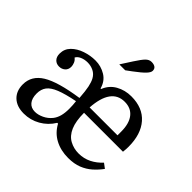

<svg xmlns="http://www.w3.org/2000/svg" viewBox="-190 -1001 1217 1217"><g transform="rotate(45 418.0 -392.5)"><path d="M38 -117Q38 -195 111 -240Q184 -285 353 -310Q349 -369 342 -402Q335 -435 324 -455Q310 -481 285 -493.5Q260 -506 231 -506Q203 -506 180.5 -496Q158 -486 150 -469Q164 -459 170.5 -443Q177 -427 177 -413Q177 -388 160.5 -373.5Q144 -359 120 -359Q96 -359 80.5 -375Q65 -391 65 -420Q65 -462 94 -491Q123 -520 167.5 -535Q212 -550 257 -550Q307 -550 349 -524.5Q391 -499 405 -447H410Q430 -498 476 -524Q522 -550 579 -550Q681 -550 736.5 -486.5Q792 -423 792 -311Q792 -301 791.5 -292.5Q791 -284 789 -264H440Q440 -227 445 -196.5Q450 -166 460 -143Q480 -97 517 -77Q554 -57 597 -57Q644 -57 683 -76.5Q722 -96 753 -130L785 -106Q762 -74 732 -47.5Q702 -21 663 -5.5Q624 10 571 10Q504 10 452.5 -17.5Q401 -45 372 -99H365Q334 -48 283 -19Q232 10 173 10Q110 10 74 -24Q38 -58 38 -117ZM573 -496Q513 -496 480 -450Q447 -404 441 -313H691V-346Q691 -418 660.5 -457Q630 -496 573 -496ZM215 -48Q243 -48 273.5 -62.5Q304 -77 325 -103Q341 -123 348.5 -150.5Q356 -178 356 -215Q356 -232 355 -248.5Q354 -265 352 -280Q271 -264 225 -245.5Q179 -227 160 -201.5Q141 -176 141 -138Q141 -95 160.5 -71.5Q180 -48 215 -48ZM381 -639 430 -715Q459 -760 476.5 -777.5Q494 -795 515 -795Q536 -795 548 -786.5Q560 -778 560 -760Q560 -745 539.5 -723.5Q519 -702 472 -667L434 -639Z"/></g></svg>

Font: Domine
Style: Regular
Weight: 400
Designer: Pablo Impallari, Rodrigo Fuenzalida, Brenda Gallo
Foundry: Pablo Impallari, Rodrigo Fuenzalida, Brenda Gallo
Version: Version 2.000